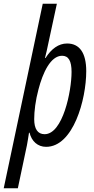

<svg xmlns="http://www.w3.org/2000/svg" viewBox="-68 -780 505 1033"><path d="M-48 233H28L77 1C80 -17 85 -43 88 -66H91C102 -20 135 10 180 10C326 10 396 -244 396 -397C396 -497 359 -546 293 -546C247 -546 208 -517 177 -468H174C177 -479 180 -491 183 -505L238 -760H162ZM172 -58C135 -58 116 -86 116 -139C116 -181 123 -240 139 -299C162 -388 204 -480 266 -480C301 -480 317 -452 317 -393C317 -289 270 -58 172 -58Z"/></svg>

Font: Noto Sans ExtraCondensed
Style: Italic
Weight: 400
Width: 2
Italic angle: -12°
Designer: Monotype Design Team
Foundry: Monotype Imaging Inc.
Version: Version 2.013